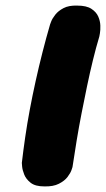

<svg xmlns="http://www.w3.org/2000/svg" viewBox="-20 -669 379 686"><path d="M138 -3Q106 -3 89.5 -16Q73 -29 66.5 -45.5Q60 -62 59 -74.5Q58 -87 58 -87Q63 -130 70 -178.5Q77 -227 86.5 -277.5Q96 -328 107.5 -380Q119 -432 132 -483Q145 -534 159 -582Q159 -582 163 -592.5Q167 -603 177.5 -616.5Q188 -630 207 -640Q226 -650 256 -649Q289 -649 306.5 -637.5Q324 -626 331 -610Q338 -594 338.5 -577.5Q339 -561 337 -550Q335 -539 335 -539Q323 -499 312 -454Q301 -409 291 -361Q281 -313 271.5 -264.5Q262 -216 254 -167.5Q246 -119 239 -72Q239 -72 235.5 -61.5Q232 -51 221.5 -37Q211 -23 190.5 -12.5Q170 -2 138 -3Z"/></svg>

Font: Sour Gummy Black
Style: Italic
Weight: 900
Italic angle: -11.3°
Designer: Stefie Justprince
Foundry: Eifetstype
Version: Version 1.000